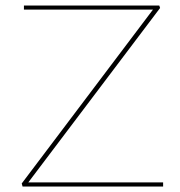

<svg xmlns="http://www.w3.org/2000/svg" viewBox="-20 -678 656 698"><path d="M573 -15V0H62L59 -11L536 -643H67V-658H559L562 -649L83 -15Z"/></svg>

Font: Ysabeau SC Thin
Style: Regular
Weight: 200
Designer: Christian Thalmann (Catharsis Fonts)
Version: Version 0.003